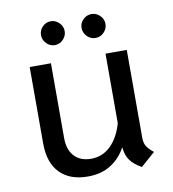

<svg xmlns="http://www.w3.org/2000/svg" viewBox="-75 -705 705 783"><g transform="rotate(-10 277.0 -314.0)"><path d="M509 -41 450 11Q418 -7 403 -28Q388 -49 385 -82Q361 -38 321.5 -13.5Q282 11 227 11Q152 11 111 -31.5Q70 -74 70 -153V-470H158V-160Q158 -112 183 -85Q208 -58 252 -58Q300 -58 334 -91.5Q368 -125 384 -182V-470H472V-106Q472 -85 480 -71.5Q488 -58 509 -41ZM138 -590Q138 -610 152.5 -624.5Q167 -639 187 -639Q206 -639 221 -624.5Q236 -610 236 -590Q236 -570 221.5 -555Q207 -540 187 -540Q167 -540 152.5 -555Q138 -570 138 -590ZM306 -590Q306 -610 320.5 -624.5Q335 -639 356 -639Q375 -639 390 -624.5Q405 -610 405 -590Q405 -570 390.5 -555Q376 -540 356 -540Q335 -540 320.5 -555Q306 -570 306 -590Z"/></g></svg>

Font: KoHo Medium
Style: Regular
Weight: 500
Version: Version 1.000; ttfautohint (v1.6)